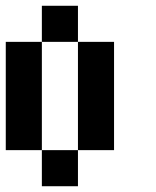

<svg xmlns="http://www.w3.org/2000/svg" viewBox="-20 -645 540 665"><path d="M0 -125V-500H125V-125ZM125 -125H250V0H125ZM125 -500V-625H250V-500ZM250 -125V-500H375V-125Z"/></svg>

Font: GalmuriMono7 Regular
Style: Regular
Weight: 400
Designer: Lee Minseo (quiple)
Version: Version 2.399;hotconv 1.1.1;makeotfexe 2.6.0 DEVELOPMENT